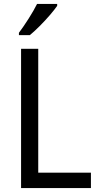

<svg xmlns="http://www.w3.org/2000/svg" viewBox="-20 -964 508 984"><path d="M88 0V-714H176V-79H446V0ZM273 -934Q260 -915 235.5 -886.5Q211 -858 183 -830Q155 -802 133 -784H77V-796Q101 -828 127 -869Q153 -910 170 -944H273Z"/></svg>

Font: Noto Sans Sinhala UI SemiCondensed
Style: Regular
Weight: 400
Width: 4
Designer: Jelle Bosma - Monotype Design Team
Foundry: Monotype Imaging Inc.
Version: Version 2.006; ttfautohint (v1.8.4.7-5d5b)